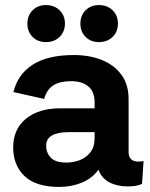

<svg xmlns="http://www.w3.org/2000/svg" viewBox="-20 -727 592 757"><path d="M353 -323Q353 -365 328.5 -386Q304 -407 260 -407Q217 -407 191 -391Q165 -375 154 -337L33 -364Q50 -434 109 -472Q168 -510 271 -510Q333 -510 381.5 -490.5Q430 -471 458.5 -432.5Q487 -394 487 -336V-128Q487 -90 525 -90Q530 -90 536 -90.5Q542 -91 546 -92L540 -2Q520 8 484 8Q442 8 411.5 -8Q381 -24 368 -58Q344 -24 303 -7Q262 10 213 10Q122 10 77 -32.5Q32 -75 32 -146Q32 -218 82.5 -259Q133 -300 218 -300H353ZM242 -86Q267 -86 292.5 -95Q318 -104 335.5 -125.5Q353 -147 353 -182V-206H250Q208 -206 185 -193Q162 -180 162 -153Q162 -124 180.5 -105Q199 -86 242 -86ZM161 -707Q194 -707 215 -686.5Q236 -666 236 -634Q236 -602 215 -581.5Q194 -561 161 -561Q129 -561 108.5 -581.5Q88 -602 88 -634Q88 -666 108.5 -686.5Q129 -707 161 -707ZM370 -707Q403 -707 424 -686.5Q445 -666 445 -634Q445 -602 424 -581.5Q403 -561 370 -561Q338 -561 317.5 -581.5Q297 -602 297 -634Q297 -666 317.5 -686.5Q338 -707 370 -707Z"/></svg>

Font: Prodigy Sans SemiBold
Style: Regular
Weight: 600
Designer: Wei Huang
Foundry: Wei Huang
Version: Version 1.003; ttfautohint (v1.8.3)